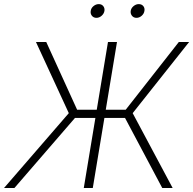

<svg xmlns="http://www.w3.org/2000/svg" viewBox="-47 -937 962 957"><path d="M536.1 -727.5 415.5 0H370.6L491.2 -727.5ZM-26.9 0 295.9 -373 132.3 -727.5H183.6L337.4 -390.1H579.6L844.2 -727.5H895.5L614.3 -373L813.5 0H761.7L576.2 -349.1H326.7L24.9 0ZM633.3 -848.1Q619.1 -848.1 610.8 -858.4Q602.5 -868.7 604.5 -882.8Q606.9 -897 618.9 -906.7Q630.9 -916.5 644.5 -916.5Q659.2 -916.5 667.2 -906.7Q675.3 -897 672.9 -882.8Q670.9 -868.7 659.2 -858.4Q647.5 -848.1 633.3 -848.1ZM433.6 -848.1Q419.4 -848.1 411.1 -858.4Q402.8 -868.7 405.3 -882.8Q407.2 -897 419.2 -906.7Q431.2 -916.5 445.3 -916.5Q459.5 -916.5 467.5 -906.7Q475.6 -897 473.6 -882.8Q471.2 -868.7 459.5 -858.4Q447.8 -848.1 433.6 -848.1Z"/></svg>

Font: Inter 28pt ExtraLight
Style: Italic
Weight: 250
Italic angle: -9.3988°
Designer: Rasmus Andersson
Foundry: rsms
Version: Version 4.001;git-66647c0bb